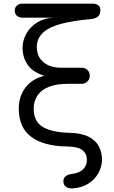

<svg xmlns="http://www.w3.org/2000/svg" viewBox="-20 -801 625 1054"><path d="M383 233Q356 235 342 224.5Q328 214 328 194Q328 175 341 166Q354 157 372 154Q413 150 435 129.5Q457 109 457 77Q457 43 432.5 23.5Q408 4 349 3Q222 2 152.5 -49Q83 -100 83 -205Q83 -247 98 -283Q113 -319 144 -346Q175 -373 223 -385Q160 -405 132 -445Q104 -485 104 -539Q104 -580 125 -617Q146 -654 184.5 -678Q223 -702 275 -704H103Q86 -704 73.5 -714Q61 -724 61 -743Q61 -761 73.5 -771Q86 -781 103 -781H487Q507 -781 519 -772.5Q531 -764 531 -745Q531 -736 528 -725.5Q525 -715 513.5 -707Q502 -699 478 -696Q385 -688 318.5 -671Q252 -654 217 -622.5Q182 -591 182 -542Q182 -491 218 -460Q254 -429 320 -429H429Q448 -429 460.5 -416.5Q473 -404 473 -386Q473 -367 460 -354Q447 -341 429 -341H357Q292 -341 250 -325Q208 -309 187 -278.5Q166 -248 165 -208Q164 -136 212.5 -105.5Q261 -75 358 -72Q425 -71 465 -51Q505 -31 522 1Q539 33 540 73Q540 114 520 149.5Q500 185 465 207Q430 229 383 233Z"/></svg>

Font: Comfortaa Medium
Style: Regular
Weight: 500
Designer: Johan Aakerlund
Foundry: Johan Aakerlund
Version: Version 3.104; ttfautohint (v1.8.1.43-b0c9)